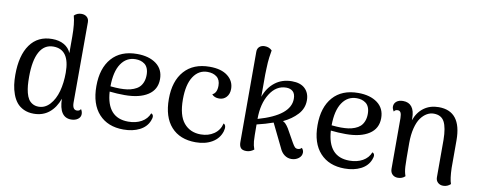

<svg xmlns="http://www.w3.org/2000/svg" viewBox="-63 -1029 3355 1340"><g transform="rotate(10 1614.5 -359.0)"><path d="M535.2 -76.2Q545.9 -59.6 545.9 -42Q545.9 -20 526.9 -6.1Q507.8 7.8 479 7.8Q394 7.8 391.1 -124Q368.2 -59.1 323.5 -22.9Q278.8 13.2 214.8 13.2Q174.8 13.2 144 -1.2Q113.3 -15.6 94.2 -39.1Q75.2 -62.5 63.2 -95.2Q51.3 -127.9 46.6 -161.1Q42 -194.3 42 -231.9Q42 -370.1 96.7 -446.5Q151.4 -522.9 252.9 -522.9Q302.7 -522.9 337.4 -502.9Q372.1 -482.9 387.2 -446.8V-563Q387.2 -656.7 372.1 -710Q393.1 -731 423.8 -731Q447.3 -731 462.2 -717.8Q477.1 -704.6 477.1 -681.2L476.1 -112.8Q476.1 -61 507.8 -61Q527.3 -61 535.2 -76.2ZM240.2 -41Q285.6 -41 319.6 -78.4Q353.5 -115.7 369.9 -175.3Q386.2 -234.9 386.2 -307.1Q386.2 -472.2 270 -472.2Q205.6 -472.2 172.4 -411.6Q139.2 -351.1 139.2 -234.9Q139.2 -201.2 141.4 -175Q143.6 -148.9 150.1 -122.8Q156.7 -96.7 167.5 -79.6Q178.2 -62.5 196.8 -51.8Q215.3 -41 240.2 -41Z M1022.9 -131.8Q1048.3 -122.6 1030.8 -81.1Q1012.7 -35.6 964.6 -11.2Q916.5 13.2 850.6 13.2Q739.7 13.2 676.3 -55.9Q612.8 -125 612.8 -252.9Q612.8 -379.4 675.8 -451.2Q738.8 -522.9 855 -522.9Q939 -522.9 990.5 -484.9Q1042 -446.8 1042 -377Q1042 -303.2 982.2 -264.2Q922.4 -225.1 816.9 -225.1Q763.7 -225.1 710.9 -231Q722.7 -46.9 874 -46.9Q928.2 -46.9 967.8 -69.1Q1007.3 -91.3 1022.9 -131.8ZM850.6 -484.9Q785.6 -484.9 748 -428.7Q710.4 -372.6 710 -268.1Q752 -264.2 776.9 -264.2Q805.2 -264.2 828.4 -267.3Q851.6 -270.5 873.8 -279.1Q896 -287.6 911.1 -301.3Q926.3 -314.9 935.5 -337.6Q944.8 -360.4 944.8 -390.1Q944.8 -417 936.8 -436.3Q928.7 -455.6 914.6 -465.8Q900.4 -476.1 884.8 -480.5Q869.1 -484.9 850.6 -484.9Z M1362.3 13.2Q1250.5 13.2 1188.5 -55.7Q1126.5 -124.5 1126.5 -252.9Q1126.5 -379.4 1190.2 -451.2Q1253.9 -522.9 1369.6 -522.9Q1451.7 -522.9 1497.1 -487.3Q1542.5 -451.7 1542.5 -396Q1542.5 -360.4 1522.5 -338.1Q1502.4 -315.9 1470.7 -315.9Q1436.5 -315.9 1419.4 -336.9Q1451.7 -351.1 1451.7 -402.8Q1451.7 -444.8 1426.3 -464.8Q1400.9 -484.9 1360.4 -484.9Q1297.9 -484.9 1260.7 -428.5Q1223.6 -372.1 1223.6 -267.1Q1223.6 -152.8 1268.1 -99.9Q1312.5 -46.9 1387.7 -46.9Q1441.9 -46.9 1481.4 -74Q1521 -101.1 1532.7 -149.9Q1555.7 -139.6 1543.5 -96.2Q1527.3 -43.9 1479 -15.4Q1430.7 13.2 1362.3 13.2Z M2100.1 -77.1Q2113.3 -62.5 2113.3 -45.9Q2113.3 -21 2091.6 -4.4Q2069.8 12.2 2040.5 12.2Q2013.2 12.2 1991.2 -4.2Q1969.2 -20.5 1956.5 -50.8L1875.5 -216.8Q1822.8 -197.8 1760.3 -183.1Q1760.3 -93.3 1762.7 -64.5Q1765.1 -35.6 1775.4 -7.8Q1750 12.2 1721.2 12.2Q1692.4 12.2 1681.4 -2Q1670.4 -16.1 1670.4 -42V-681.2Q1669.9 -704.6 1684.3 -717.8Q1698.7 -731 1722.2 -731Q1753.4 -731 1774.4 -710Q1769.5 -685.1 1766.6 -660.4Q1763.7 -635.7 1762.7 -622.1Q1761.7 -608.4 1760.7 -579.1Q1759.8 -549.8 1759.3 -537.1V-378.9Q1782.2 -445.3 1832.3 -484.1Q1882.3 -522.9 1952.1 -522.9Q2013.2 -522.9 2045.2 -491.9Q2077.1 -460.9 2077.1 -409.2Q2077.1 -352.1 2037.8 -309.3Q1998.5 -266.6 1937.5 -237.8Q1956.5 -231.4 1979.5 -194.8L2032.2 -101.1Q2043.9 -80.6 2051.8 -72.8Q2059.6 -64.9 2072.3 -64.9Q2089.4 -64.9 2100.1 -77.1ZM1760.3 -222.2Q1985.4 -286.1 1985.4 -403.8Q1985.4 -439.5 1967.8 -455.8Q1950.2 -472.2 1920.4 -472.2Q1849.6 -472.2 1804.9 -401.4Q1760.3 -330.6 1760.3 -222.2Z M2590.3 -131.8Q2615.7 -122.6 2598.1 -81.1Q2580.1 -35.6 2532 -11.2Q2483.9 13.2 2418 13.2Q2307.1 13.2 2243.7 -55.9Q2180.2 -125 2180.2 -252.9Q2180.2 -379.4 2243.2 -451.2Q2306.2 -522.9 2422.4 -522.9Q2506.3 -522.9 2557.9 -484.9Q2609.4 -446.8 2609.4 -377Q2609.4 -303.2 2549.6 -264.2Q2489.7 -225.1 2384.3 -225.1Q2331.1 -225.1 2278.3 -231Q2290 -46.9 2441.4 -46.9Q2495.6 -46.9 2535.2 -69.1Q2574.7 -91.3 2590.3 -131.8ZM2418 -484.9Q2353 -484.9 2315.4 -428.7Q2277.8 -372.6 2277.3 -268.1Q2319.3 -264.2 2344.2 -264.2Q2372.6 -264.2 2395.8 -267.3Q2418.9 -270.5 2441.2 -279.1Q2463.4 -287.6 2478.5 -301.3Q2493.7 -314.9 2502.9 -337.6Q2512.2 -360.4 2512.2 -390.1Q2512.2 -417 2504.2 -436.3Q2496.1 -455.6 2481.9 -465.8Q2467.8 -476.1 2452.1 -480.5Q2436.5 -484.9 2418 -484.9Z M3153.8 -120.1Q3156.2 -43 3168.9 -8.8Q3146 12.2 3116.7 12.2Q3093.8 12.2 3078.9 -1.7Q3064 -15.6 3064 -38.1V-304.2Q3063 -390.1 3041.3 -431.2Q3019.5 -472.2 2965.8 -472.2Q2940.9 -472.2 2917.7 -459Q2894.5 -445.8 2875 -419.2Q2855.5 -392.6 2843.8 -346.4Q2832 -300.3 2832 -240.2Q2832 -112.8 2834 -74.7Q2835.9 -36.6 2846.7 -7.8Q2826.7 12.2 2794.9 12.2Q2771.5 12.2 2756.6 -2.4Q2741.7 -17.1 2741.7 -42V-400.9Q2741.2 -428.7 2734.6 -440.4Q2728 -452.1 2713.9 -452.1Q2694.8 -452.1 2688 -438Q2675.8 -455.6 2675.8 -471.2Q2675.8 -493.7 2692.9 -507.8Q2710 -522 2739.7 -522Q2780.3 -522 2801.5 -494.6Q2822.8 -467.3 2822.8 -414.1V-399.9Q2843.8 -459 2887.7 -491Q2931.6 -522.9 2992.7 -522.9Q3153.8 -522.9 3153.8 -315.9Z"/></g></svg>

Font: Arima Madurai Medium
Style: Regular
Weight: 500
Designer: Joana Correia and Natanael Gama
Foundry: NDISCOVER
Version: Version 1.019;PS 001.019;hotconv 1.0.88;makeotf.lib2.5.64775